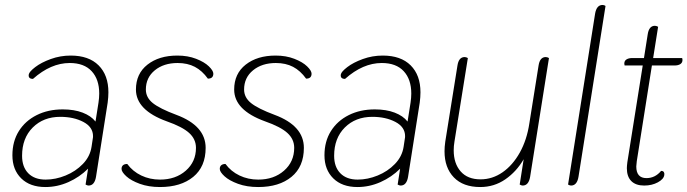

<svg xmlns="http://www.w3.org/2000/svg" viewBox="-20 -744 2771 774"><path d="M30 -118Q30 -174 56 -215.5Q82 -257 128 -280Q174 -303 233 -303Q279 -303 313 -290Q347 -277 365 -254L377 -330Q380 -350 380 -367Q380 -424 349.5 -457Q319 -490 261 -490Q185 -490 113 -426Q93 -426 96 -444Q98 -455 122 -473.5Q146 -492 184.5 -506Q223 -520 265 -520Q338 -520 377.5 -480.5Q417 -441 417 -372Q417 -353 414 -330L367 -31Q361 4 337 4Q332 4 325 0L335 -64Q301 -30 256 -10Q211 10 163 10Q101 10 65.5 -25Q30 -60 30 -118ZM349 -152 354 -185Q355 -189 355 -195Q355 -232 316 -252.5Q277 -273 223 -273Q155 -273 112 -230Q69 -187 69 -116Q69 -71 94 -45.5Q119 -20 164 -20Q204 -20 244.5 -36.5Q285 -53 314 -83Q343 -113 349 -152Z M470 -63Q470 -73 476 -78Q482 -83 493 -83Q515 -53 549.5 -36.5Q584 -20 625 -20Q688 -20 729 -56Q770 -92 770 -148Q770 -183 742.5 -208Q715 -233 652 -255Q528 -300 528 -383Q528 -447 574.5 -483.5Q621 -520 695 -520Q737 -520 770.5 -507Q804 -494 822 -476.5Q840 -459 840 -447Q840 -427 818 -427Q795 -459 765.5 -474.5Q736 -490 696 -490Q640 -490 604 -460.5Q568 -431 568 -383Q568 -351 596 -328.5Q624 -306 691 -281Q809 -237 809 -148Q809 -72 759 -31Q709 10 625 10Q579 10 543.5 -3Q508 -16 489 -33.5Q470 -51 470 -63Z M866 -63Q866 -73 872 -78Q878 -83 889 -83Q911 -53 945.5 -36.5Q980 -20 1021 -20Q1084 -20 1125 -56Q1166 -92 1166 -148Q1166 -183 1138.5 -208Q1111 -233 1048 -255Q924 -300 924 -383Q924 -447 970.5 -483.5Q1017 -520 1091 -520Q1133 -520 1166.5 -507Q1200 -494 1218 -476.5Q1236 -459 1236 -447Q1236 -427 1214 -427Q1191 -459 1161.5 -474.5Q1132 -490 1092 -490Q1036 -490 1000 -460.5Q964 -431 964 -383Q964 -351 992 -328.5Q1020 -306 1087 -281Q1205 -237 1205 -148Q1205 -72 1155 -31Q1105 10 1021 10Q975 10 939.5 -3Q904 -16 885 -33.5Q866 -51 866 -63Z M1288 -118Q1288 -174 1314 -215.5Q1340 -257 1386 -280Q1432 -303 1491 -303Q1537 -303 1571 -290Q1605 -277 1623 -254L1635 -330Q1638 -350 1638 -367Q1638 -424 1607.5 -457Q1577 -490 1519 -490Q1443 -490 1371 -426Q1351 -426 1354 -444Q1356 -455 1380 -473.5Q1404 -492 1442.5 -506Q1481 -520 1523 -520Q1596 -520 1635.5 -480.5Q1675 -441 1675 -372Q1675 -353 1672 -330L1625 -31Q1619 4 1595 4Q1590 4 1583 0L1593 -64Q1559 -30 1514 -10Q1469 10 1421 10Q1359 10 1323.5 -25Q1288 -60 1288 -118ZM1607 -152 1612 -185Q1613 -189 1613 -195Q1613 -232 1574 -252.5Q1535 -273 1481 -273Q1413 -273 1370 -230Q1327 -187 1327 -116Q1327 -71 1352 -45.5Q1377 -20 1422 -20Q1462 -20 1502.5 -36.5Q1543 -53 1572 -83Q1601 -113 1607 -152Z M1772 -134Q1772 -152 1775 -173L1824 -479Q1829 -514 1853 -514Q1859 -514 1866 -510L1812 -173Q1809 -155 1809 -138Q1809 -85 1837 -53Q1865 -21 1917 -21Q1965 -21 2006 -49.5Q2047 -78 2075.5 -129Q2104 -180 2114 -247L2151 -479Q2156 -514 2180 -514Q2186 -514 2193 -510L2117 -31Q2111 4 2087 4Q2082 4 2075 0L2091 -102Q2062 -52 2017 -21Q1972 10 1916 10Q1847 10 1809.5 -29Q1772 -68 1772 -134Z M2270 0 2379 -689Q2385 -724 2409 -724Q2416 -724 2421 -720L2312 -31Q2306 4 2282 4Q2277 4 2270 0Z M2731 -499Q2730 -490 2721.5 -485Q2713 -480 2699 -480H2608L2547 -94Q2545 -78 2545 -73Q2545 -26 2586 -26Q2621 -26 2645 -55Q2653 -55 2656 -50.5Q2659 -46 2658 -39Q2656 -22 2632 -9Q2608 4 2577 4Q2543 4 2525 -14Q2507 -32 2507 -66Q2507 -74 2509 -90L2571 -480H2498Q2496 -488 2497 -491Q2498 -500 2506.5 -505Q2515 -510 2529 -510H2576L2591 -605Q2596 -640 2620 -640Q2626 -640 2633 -636L2613 -510H2730Q2732 -502 2731 -499Z"/></svg>

Font: Thasadith
Style: Italic
Weight: 400
Italic angle: -9°
Designer: Cadson Demak Co.,Ltd.
Foundry: Cadson Demak Co.,Ltd.
Version: Version 1.000; ttfautohint (v1.6)